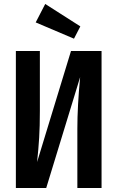

<svg xmlns="http://www.w3.org/2000/svg" viewBox="-20 -948 592 968"><path d="M492 0H370V-299Q370 -412 384 -559L213 0H60V-691H181V-389Q181 -311 177.5 -254Q174 -197 167 -131L338 -691H492ZM385 -815 353 -753 160 -835 208 -928Z"/></svg>

Font: Fira Sans Compressed Medium
Style: Regular
Weight: 500
Width: 1
Designer: bBox Type GmbH & Carrois Corporate GbR & Edenspiekermann AG
Foundry: bBox Type GmbH & Carrois Corporate GbR & Edenspiekermann AG
Version: Version 4.301